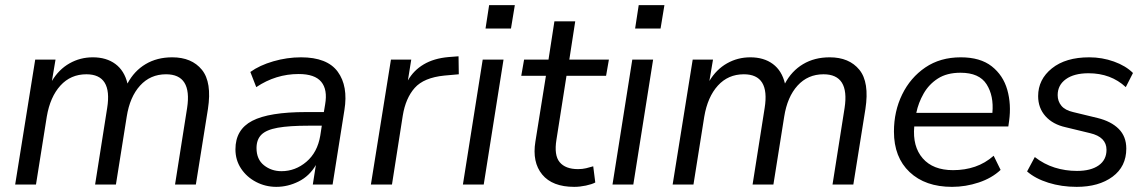

<svg xmlns="http://www.w3.org/2000/svg" viewBox="-20 -718 4467 747"><path d="M39 0 117 -486H196L182 -403Q209 -448 250.5 -471.5Q292 -495 341 -495Q394 -495 429 -469Q464 -443 476 -393Q502 -442 546.5 -468.5Q591 -495 650 -495Q726 -495 765.5 -446.5Q805 -398 789 -294L742 0H661L708 -298Q728 -429 626 -429Q565 -429 525 -385Q485 -341 473 -264L431 0H350L397 -298Q418 -429 316 -429Q255 -429 215 -385Q175 -341 162 -264L120 0Z M1055 9Q1013 9 976.5 -10Q940 -29 918 -62Q896 -95 896 -137Q896 -214 961.5 -248Q1027 -282 1171 -282H1240L1245 -312Q1255 -369 1230 -399.5Q1205 -430 1142 -430Q1053 -430 977 -379L954 -438Q990 -464 1043.5 -479.5Q1097 -495 1151 -495Q1253 -495 1294 -439Q1335 -383 1320 -290L1274 0H1197L1209 -76Q1184 -33 1142 -12Q1100 9 1055 9ZM1075 -52Q1129 -52 1172 -88.5Q1215 -125 1226 -190L1232 -229H1182Q1105 -229 1060.5 -221Q1016 -213 997 -194Q978 -175 978 -142Q978 -98 1007 -75Q1036 -52 1075 -52Z M1423 0 1501 -486H1580L1567 -405Q1589 -444 1628.5 -467.5Q1668 -491 1725 -496L1764 -499L1765 -429L1709 -424Q1629 -416 1593.5 -376Q1558 -336 1547 -268L1505 0Z M1869 -607 1883 -698H1983L1968 -607ZM1781 0 1858 -486H1939L1862 0Z M2214 9Q2129 9 2089.5 -39Q2050 -87 2063 -167L2104 -423H2008L2019 -486H2114L2137 -635H2218L2195 -486H2349L2338 -423H2184L2145 -175Q2135 -114 2157.5 -87Q2180 -60 2229 -60Q2246 -60 2260.5 -63.5Q2275 -67 2288 -71L2296 -8Q2283 -1 2259.5 4Q2236 9 2214 9Z M2451 -607 2465 -698H2565L2550 -607ZM2363 0 2440 -486H2521L2444 0Z M2597 0 2675 -486H2754L2740 -403Q2767 -448 2808.5 -471.5Q2850 -495 2899 -495Q2952 -495 2987 -469Q3022 -443 3034 -393Q3060 -442 3104.5 -468.5Q3149 -495 3208 -495Q3284 -495 3323.5 -446.5Q3363 -398 3347 -294L3300 0H3219L3266 -298Q3286 -429 3184 -429Q3123 -429 3083 -385Q3043 -341 3031 -264L2989 0H2908L2955 -298Q2976 -429 2874 -429Q2813 -429 2773 -385Q2733 -341 2720 -264L2678 0Z M3684 9Q3580 9 3519 -48.5Q3458 -106 3458 -206Q3458 -285 3490 -350.5Q3522 -416 3580 -455.5Q3638 -495 3718 -495Q3794 -495 3838.5 -460Q3883 -425 3899 -368.5Q3915 -312 3906 -247L3903 -226H3537Q3530 -148 3570 -102Q3610 -56 3688 -56Q3734 -56 3773.5 -69.5Q3813 -83 3846 -112L3873 -57Q3839 -25 3788 -8Q3737 9 3684 9ZM3717 -435Q3664 -435 3629 -412.5Q3594 -390 3573.5 -354Q3553 -318 3545 -279H3841Q3847 -345 3818.5 -390Q3790 -435 3717 -435Z M4169 9Q4110 9 4059 -7Q4008 -23 3976 -51L4006 -107Q4042 -79 4083.5 -66Q4125 -53 4170 -53Q4224 -53 4254.5 -74.5Q4285 -96 4285 -135Q4285 -185 4221 -200L4126 -223Q4076 -234 4047.5 -266Q4019 -298 4019 -344Q4019 -409 4072.5 -452Q4126 -495 4218 -495Q4268 -495 4314 -478.5Q4360 -462 4388 -434L4360 -379Q4302 -433 4215 -433Q4159 -433 4127 -410Q4095 -387 4095 -348Q4095 -324 4109.5 -306.5Q4124 -289 4155 -282L4250 -259Q4303 -246 4332.5 -216.5Q4362 -187 4362 -140Q4362 -70 4308.5 -30.5Q4255 9 4169 9Z"/></svg>

Font: Nunito Sans
Style: Italic
Weight: 400
Italic angle: -9°
Designer: Vernon Adams
Foundry: Vernon Adams
Version: Version 3.006; ttfautohint (v1.8.3)